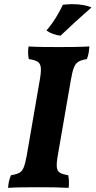

<svg xmlns="http://www.w3.org/2000/svg" viewBox="-20 -903 461 926"><path d="M173 -524Q179 -560 176.5 -579Q174 -598 160.5 -606Q147 -614 119 -618Q116 -631 115.5 -647Q115 -663 118 -679Q150 -677 186 -676.5Q222 -676 263 -676Q298 -676 335.5 -676.5Q373 -677 411 -679Q410 -663 407.5 -648Q405 -633 399 -618Q373 -614 358.5 -605.5Q344 -597 336 -576Q328 -555 321 -513L259 -155Q252 -116 254 -97Q256 -78 269 -70Q282 -62 309 -58Q315 -28 311 3Q275 1 241.5 0.5Q208 0 168 0Q126 0 87.5 0.5Q49 1 19 3Q21 -31 33 -58Q59 -62 73 -69.5Q87 -77 94.5 -96Q102 -115 109 -153ZM272 -731Q234 -735 204 -756Q231 -787 252.5 -823Q274 -859 283 -880Q294 -881 305 -882Q316 -883 326 -883Q386 -883 421 -867Q380 -831 341 -795.5Q302 -760 272 -731Z"/></svg>

Font: Vollkorn
Style: Bold Italic
Weight: 700
Italic angle: -11°
Designer: Friedrich Althausen
Foundry: Friedrich Althausen
Version: Version 5.000; ttfautohint (v1.8.3)